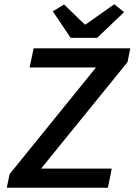

<svg xmlns="http://www.w3.org/2000/svg" viewBox="-20 -882 640 902"><path d="M487 0H12L25 -64L431 -565H119L138 -655H592L579 -590L173 -90H505ZM312 -704 228 -829 281 -861 378 -767H382L517 -862L563 -825L436 -704Z"/></svg>

Font: Source Code Pro Semibold
Style: Italic
Weight: 600
Italic angle: -11°
Monospace: yes
Designer: Paul D. Hunt, Teo Tuominen
Foundry: Adobe Systems Incorporated
Version: Version 1.050;PS 1.000;hotconv 16.6.51;makeotf.lib2.5.65220